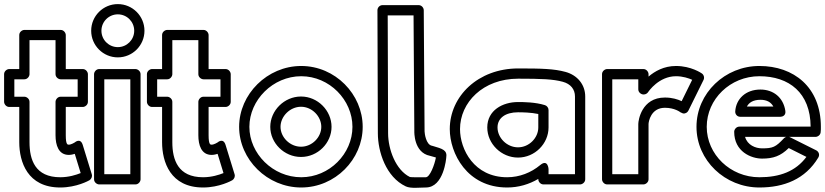

<svg xmlns="http://www.w3.org/2000/svg" viewBox="-29 -875 4026 937"><path d="M115 -513V-679H242V-513C242 -497.9 256.3 -488 267 -488H350V-403H267C251.9 -403 242 -388.7 242 -378V-215C242 -166.6 256.6 -119 307 -119C317.8 -119 330.2 -122.2 335.9 -124.2L364.7 -30.4C343.1 -21.6 306.7 -10 265 -10C142.9 -10 115 -94.9 115 -181V-378C115 -393.1 100.7 -403 90 -403H41V-488H90C105.1 -488 115 -502.3 115 -513ZM65 -538H16C5.3 -538 -9 -528.1 -9 -513V-378C-9 -367.3 0.9 -353 16 -353H65V-181C65 -85.1 105.1 40 265 40C344.8 40 404.1 6.6 407.6 4.6C416.5 -0.9 422.4 -12.8 418.9 -24.4L374.9 -167.4C363.4 -204.8 336 -180 336 -180C335.6 -179.7 318.7 -169 307 -169C301.4 -169 292 -167.4 292 -215V-353H375C385.7 -353 400 -362.9 400 -378V-513C400 -523.7 390.1 -538 375 -538H292V-704C292 -714.7 282.1 -729 267 -729H90C79.3 -729 65 -719.1 65 -704Z M546 -805C590.2 -805 626 -769.2 626 -725C626 -680.8 590.2 -645 546 -645C501.8 -645 466 -680.8 466 -725C466 -769.2 501.8 -805 546 -805ZM546 -855C474.2 -855 416 -796.8 416 -725C416 -653.2 474.2 -595 546 -595C617.8 -595 676 -653.2 676 -725C676 -796.8 617.8 -855 546 -855ZM430 -513V0C430 15.1 444.3 25 455 25H632C647.1 25 657 10.7 657 0V-513C657 -528.1 642.7 -538 632 -538H455C439.9 -538 430 -523.7 430 -513ZM480 -488H607V-25H480Z M812 -513V-679H939V-513C939 -497.9 953.3 -488 964 -488H1047V-403H964C948.9 -403 939 -388.7 939 -378V-215C939 -166.6 953.6 -119 1004 -119C1014.8 -119 1027.2 -122.2 1032.9 -124.2L1061.7 -30.4C1040.1 -21.6 1003.7 -10 962 -10C839.9 -10 812 -94.9 812 -181V-378C812 -393.1 797.7 -403 787 -403H738V-488H787C802.1 -488 812 -502.3 812 -513ZM762 -538H713C702.3 -538 688 -528.1 688 -513V-378C688 -367.3 697.9 -353 713 -353H762V-181C762 -85.1 802.1 40 962 40C1041.8 40 1101.1 6.6 1104.6 4.6C1113.5 -0.9 1119.4 -12.8 1115.9 -24.4L1071.9 -167.4C1060.4 -204.8 1033 -180 1033 -180C1032.6 -179.7 1015.7 -169 1004 -169C998.4 -169 989 -167.4 989 -215V-353H1072C1082.7 -353 1097 -362.9 1097 -378V-513C1097 -523.7 1087.1 -538 1072 -538H989V-704C989 -714.7 979.1 -729 964 -729H787C776.3 -729 762 -719.1 762 -704Z M1188 -256C1188 -386.7 1302.7 -503 1441 -503C1579 -503 1691 -387.1 1691 -256C1691 -125 1579.1 -10 1441 -10C1302.6 -10 1188 -125.4 1188 -256ZM1138 -256C1138 -96.6 1275.4 40 1441 40C1606.9 40 1741 -97 1741 -256C1741 -414.9 1607 -553 1441 -553C1275.3 -553 1138 -415.3 1138 -256ZM1290 -256C1290 -176.6 1358.3 -109 1440 -109C1521.9 -109 1589 -176.8 1589 -256C1589 -335 1522.1 -404 1440 -404C1358.1 -404 1290 -335.2 1290 -256ZM1340 -256C1340 -306.8 1385.9 -354 1440 -354C1493.9 -354 1539 -307 1539 -256C1539 -205.2 1494.1 -159 1440 -159C1385.7 -159 1340 -205.4 1340 -256Z M1863.1 -800H1989.2L1993 -233.9C1993 -233.9 1989.1 -130.5 2069.2 -114.6C2083.5 -110.5 2091.3 -108.4 2098.3 -106.4C2092.1 -71.9 2069.2 -10 2049 -10C2019.8 -10 1980.7 -9.3 1971.6 -11.1C1902.7 -44.6 1865 -145.6 1865 -225.1ZM1838 -850C1824.2 -850 1813 -838.5 1813 -824.9L1815 -225C1815 -134.9 1854.4 -10.9 1951.5 34.7C1976.3 46 2017.3 40 2049 40C2137.5 40 2148.7 -105.3 2148.7 -105.3C2154.9 -142.6 2130.9 -148.7 2082 -163C2081.4 -163.2 2080.2 -163.5 2079.3 -163.6C2049.6 -168.8 2043.1 -224.8 2043 -234L2039 -825.2C2038.9 -837.4 2028.3 -850 2014 -850Z M2777 -25H2648V-50C2648 -50 2645.2 -101.1 2607 -69.2C2563.1 -32.7 2506.7 -10 2446 -10C2284.7 -10 2216 -146.2 2216 -245C2216 -374.5 2327.6 -491 2500 -491C2614 -491 2670.8 -488.7 2717.5 -475.9C2756.3 -465.4 2777 -439 2777 -404ZM2802 25C2812.7 25 2827 15.1 2827 0V-404C2827 -463 2787.7 -508.7 2730.6 -524.1C2675.2 -539.3 2614 -541 2500 -541C2304.4 -541 2166 -405.5 2166 -245C2166 -127.8 2249.3 40 2446 40C2501.3 40 2552.6 24.8 2598 -1.9V0C2598 10.7 2607.9 25 2623 25ZM2349 -253C2349 -173.6 2417.3 -106 2499 -106C2580.9 -106 2648 -173.8 2648 -253V-338C2648 -349.1 2640.1 -358.9 2630.4 -361.9C2583.3 -376.5 2526.8 -377 2499 -377C2424.4 -377 2349 -337.1 2349 -253ZM2399 -253C2399 -298.9 2437.6 -327 2499 -327C2521.3 -327 2562.8 -326.2 2598 -318.7V-253C2598 -202.2 2553.1 -156 2499 -156C2444.7 -156 2399 -202.4 2399 -253Z M3292 -326.8 3304.4 -321.3C3315 -319.7 3325.7 -325.3 3330.4 -334.9L3404.4 -484.9C3409.7 -495.6 3406.4 -509.5 3396.2 -516.6C3394.3 -517.9 3344 -553 3270 -553C3210.9 -553 3166.9 -527.4 3136 -501.3V-513C3136 -523.7 3126.1 -538 3111 -538H2934C2923.3 -538 2909 -528.1 2909 -513V0C2909 10.7 2918.9 25 2934 25H3111C3121.7 25 3136 15.1 3136 0V-270C3136.3 -281.2 3147.2 -349 3216 -349C3263.3 -349 3290.4 -328.1 3292 -326.8ZM2959 -25V-488H3086V-439C3086 -423.9 3100.3 -414 3111 -414H3113C3121.7 -414 3129.8 -419.2 3133.8 -425.2C3136.3 -429.1 3186.4 -503 3270 -503C3303.6 -503 3332.4 -493.1 3349 -485.6L3297.6 -381.3C3279.2 -390 3251.5 -399 3216 -399C3101.5 -399 3086 -286.6 3086 -270V-25Z M3808 -207C3803.7 -205.7 3799.7 -203.3 3796.7 -200.1C3756.3 -156.8 3742.3 -151 3690 -151C3658.1 -151 3618.3 -166.9 3607.1 -207ZM3822 -207H3951C3962.2 -207 3973.6 -215.6 3975.7 -227.9C3977.3 -237.9 3977 -248.7 3977 -256C3977 -450.2 3844.1 -553 3677 -553C3509 -553 3370 -420.6 3370 -256C3370 -92.3 3509 40 3677 40C3796.4 40 3901 -0.1 3964.5 -106.2C3973.2 -120.8 3965.6 -135.7 3954.2 -141.4L3826.2 -205.4C3825.3 -205.8 3823.4 -206.6 3822 -207ZM3927 -257H3579C3563.9 -257 3554 -242.7 3554 -232C3554 -134.4 3637.6 -101 3690 -101C3745.1 -101 3780.6 -113.7 3820.2 -152.5L3906.5 -109.3C3853.8 -38.5 3776 -10 3677 -10C3535 -10 3420 -121.7 3420 -256C3420 -391.4 3535 -503 3677 -503C3821.9 -503 3926.1 -422.1 3927 -257ZM3584 -305H3779C3788.8 -305 3807.1 -310.8 3803.7 -333.7C3794 -399.5 3744.9 -438 3682 -438C3609.6 -438 3562.9 -391.7 3559.1 -331.6C3558.2 -318.7 3567.5 -305 3584 -305ZM3616 -355C3625.6 -373.3 3645.2 -388 3682 -388C3713.4 -388 3733.4 -376.5 3745.2 -355Z"/></svg>

Font: Hussar Techniczny
Style: Bold 
Weight: 700
Foundry: Cannot Into Space Fonts
Version: Version 0.77